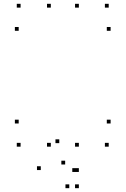

<svg xmlns="http://www.w3.org/2000/svg" viewBox="-20 -760 660 1008"><path d="M394 -720V-740H374V-720ZM246.8 -720V-740H226.8V-720ZM246.8 10V-10H226.8V10ZM394 10V-10H374V10ZM78.1 -598.3V-618.3H58.1V-598.3ZM560.7 -598.3V-618.3H540.7V-598.3ZM550.7 -720V-740H530.7V-720ZM88.1 -720V-740H68.1V-720ZM550.7 10V-10H530.7V10ZM560.7 -111.7V-131.7H540.7V-111.7ZM78.1 -111.7V-131.7H58.1V-111.7ZM88.1 10V-10H68.1V10ZM194.1 132.8V112.8H174.1V132.8ZM343.7 227.9V207.9H323.7V227.9ZM394 227.9V207.9H374V227.9ZM394 142.8V122.8H374V142.8ZM379.5 142.8V122.8H359.5V142.8ZM322.1 103.6V83.6H302.1V103.6ZM394 10V-10H374V10ZM291.2 -8.5V-28.5H271.2V-8.5Z"/></svg>

Font: Monaspace Argon Dots Var
Style: Regular
Weight: 400
Designer: Riley Cran and the Lettermatic Team
Version: Version 1.100 (Monaspace Argon Dots)